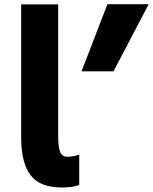

<svg xmlns="http://www.w3.org/2000/svg" viewBox="-20 -833 710 891"><path d="M78.1 -195.3V-812.5H250V-204.1Q250 -149.4 259.3 -127.4Q268.6 -105.5 293.5 -105.5Q318.4 -105.5 347.7 -115.2V25.4Q317.4 37.1 267.6 37.1Q164.1 37.1 121.1 -21Q78.1 -79.1 78.1 -195.3ZM358.4 -502 478.5 -813.5H669.9L506.8 -502Z"/></svg>

Font: GenEi M Gothic v2 Heavy
Style: Regular
Weight: 800
Version: Version 2.0